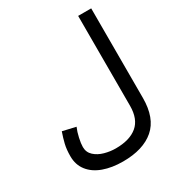

<svg xmlns="http://www.w3.org/2000/svg" viewBox="-196 -769 991 1077"><g transform="rotate(-30 300.0 -231.0)"><path d="M43 12Q43 -32 51 -65.2Q59 -98.5 71.5 -134L156 -114.5Q144.5 -88.5 137 -54.2Q129.5 -20 129.5 2Q129.5 36.5 154 58.8Q178.5 81 214.5 91Q250.5 101 286.5 101Q377 101 425.8 60.2Q474.5 19.5 474.5 -66.5V-648.5H559V-69Q559 62 487.5 123.5Q416 185 285.5 185Q214 185 159.2 165.2Q104.5 145.5 73.8 106.5Q43 67.5 43 12Z"/></g></svg>

Font: JuliaMono Italic
Style: Regular
Weight: 400
Italic angle: -9°
Monospace: yes
Designer: cormullion
Foundry: corm
Version: Version 0.049; ttfautohint (v1.8.4)